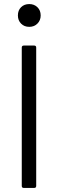

<svg xmlns="http://www.w3.org/2000/svg" viewBox="-20 -924 287 944"><path d="M87 -10V-690Q87 -700 97 -700H148Q158 -700 158 -690V-10Q158 0 148 0H97Q87 0 87 -10ZM68 -848Q68 -873 83.5 -888.5Q99 -904 124 -904Q148 -904 164 -888.5Q180 -873 180 -848Q180 -824 164 -808Q148 -792 124 -792Q99 -792 83.5 -808Q68 -824 68 -848Z"/></svg>

Font: Barlow Semi Condensed
Style: Regular
Weight: 400
Width: 4
Designer: Jeremy Tribby
Foundry: Tribby Type
Version: Version 1.408;December 10, 2018;FontCreator 11.5.0.2430 64-b